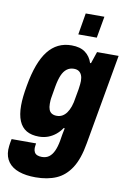

<svg xmlns="http://www.w3.org/2000/svg" viewBox="-115 -783 701 1043"><g transform="rotate(10 236.0 -261.0)"><path d="M156 201Q103 201 64.5 187.5Q26 174 5.5 146.5Q-15 119 -15 79Q-15 72 -13.5 57.5Q-12 43 -7 19H128Q127 26 126 33Q125 40 125 45Q125 58 130 67.5Q135 77 145.5 81.5Q156 86 171 86Q195 86 211 74Q227 62 237.5 39Q248 16 254 -17Q257 -35 260 -53.5Q263 -72 267 -89H261Q247 -68 228 -52.5Q209 -37 186 -28.5Q163 -20 136 -20Q95 -20 67.5 -36Q40 -52 26 -85.5Q12 -119 12 -170Q12 -193 15 -220.5Q18 -248 24 -281Q47 -413 96.5 -476Q146 -539 226 -539Q274 -539 302 -518Q330 -497 341 -462H346L368 -527H487L399 -29Q384 59 351.5 109Q319 159 270.5 180Q222 201 156 201ZM212 -148Q229 -148 242.5 -155.5Q256 -163 266.5 -177.5Q277 -192 284.5 -213.5Q292 -235 296 -264Q302 -294 304.5 -311.5Q307 -329 308 -339.5Q309 -350 309 -357Q309 -376 303.5 -389Q298 -402 287.5 -409Q277 -416 260 -416Q238 -416 221.5 -403.5Q205 -391 194.5 -366.5Q184 -342 177 -303Q172 -271 168.5 -252.5Q165 -234 164.5 -224Q164 -214 164 -206Q164 -187 169 -174Q174 -161 185 -154.5Q196 -148 212 -148ZM251 -604 271 -723H374L353 -604Z"/></g></svg>

Font: Archivo Condensed ExtraBold
Style: Italic
Weight: 800
Width: 3
Italic angle: -10°
Designer: Hector Gatti
Foundry: Omnibus-Type
Version: Version 2.001